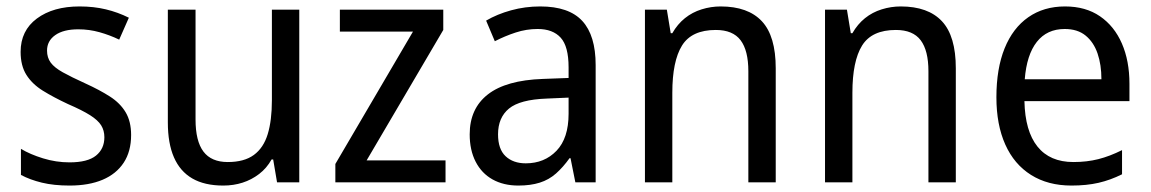

<svg xmlns="http://www.w3.org/2000/svg" viewBox="-20 -566 3572 596"><path d="M387 -147Q387 -96 364 -61Q341 -26 298.5 -8Q256 10 196 10Q147 10 110 1Q73 -8 45 -23V-104Q73 -87 113.5 -74.5Q154 -62 196 -62Q252 -62 278 -83Q304 -104 304 -140Q304 -161 294 -177Q284 -193 259.5 -208.5Q235 -224 191 -243Q146 -264 113 -284.5Q80 -305 62 -333.5Q44 -362 44 -405Q44 -471 94.5 -508.5Q145 -546 227 -546Q271 -546 308.5 -537Q346 -528 380 -511L350 -443Q321 -457 289 -466Q257 -475 223 -475Q177 -475 151.5 -457Q126 -439 126 -409Q126 -387 137.5 -371.5Q149 -356 175 -341.5Q201 -327 245 -307Q289 -287 321 -266.5Q353 -246 370 -217.5Q387 -189 387 -147Z M909 -536V0H840L828 -71H823Q808 -44 784.5 -26Q761 -8 733 1Q705 10 673 10Q615 10 577 -12Q539 -34 520 -77.5Q501 -121 501 -186V-536H587V-195Q587 -128 611.5 -95.5Q636 -63 687 -63Q738 -63 768 -85Q798 -107 811 -149.5Q824 -192 824 -255V-536Z M1363 0H1021V-57L1262 -468H1035V-536H1356V-473L1118 -68H1363Z M1657 -546Q1746 -546 1787.5 -501Q1829 -456 1829 -364V0H1766L1751 -75H1748Q1728 -47 1706 -27.5Q1684 -8 1655.5 1Q1627 10 1589 10Q1543 10 1509 -9Q1475 -28 1456.5 -64Q1438 -100 1438 -149Q1438 -229 1494.5 -273Q1551 -317 1665 -321L1745 -324V-357Q1745 -422 1720.5 -449Q1696 -476 1649 -476Q1614 -476 1580.5 -465Q1547 -454 1516 -438L1489 -502Q1523 -522 1566.5 -534Q1610 -546 1657 -546ZM1677 -260Q1594 -257 1560 -229Q1526 -201 1526 -149Q1526 -103 1549.5 -81Q1573 -59 1612 -59Q1670 -59 1707.5 -98Q1745 -137 1745 -213V-263Z M2217 -546Q2302 -546 2345 -500Q2388 -454 2388 -354V0H2303V-345Q2303 -409 2279 -441Q2255 -473 2202 -473Q2127 -473 2097 -424.5Q2067 -376 2067 -278V0H1982V-536H2050L2062 -463H2067Q2083 -491 2106 -509.5Q2129 -528 2158 -537Q2187 -546 2217 -546Z M2776 -546Q2861 -546 2904 -500Q2947 -454 2947 -354V0H2862V-345Q2862 -409 2838 -441Q2814 -473 2761 -473Q2686 -473 2656 -424.5Q2626 -376 2626 -278V0H2541V-536H2609L2621 -463H2626Q2642 -491 2665 -509.5Q2688 -528 2717 -537Q2746 -546 2776 -546Z M3286 -546Q3350 -546 3394.5 -515.5Q3439 -485 3462.5 -431Q3486 -377 3486 -306V-252H3160Q3162 -159 3200.5 -111Q3239 -63 3312 -63Q3354 -63 3389.5 -72Q3425 -81 3463 -100V-25Q3427 -7 3390 1.5Q3353 10 3306 10Q3233 10 3180.5 -23Q3128 -56 3100.5 -117.5Q3073 -179 3073 -264Q3073 -353 3098.5 -416Q3124 -479 3172 -512.5Q3220 -546 3286 -546ZM3285 -476Q3230 -476 3198.5 -436Q3167 -396 3161 -320H3399Q3399 -365 3387 -400Q3375 -435 3350 -455.5Q3325 -476 3285 -476Z"/></svg>

Font: Noto Sans Hebrew SemiCondensed
Style: Regular
Weight: 400
Width: 4
Designer: Monotype Design Team
Foundry: Monotype Imaging Inc.
Version: Version 2.003